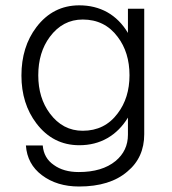

<svg xmlns="http://www.w3.org/2000/svg" viewBox="-20 -551 638 713"><path d="M515.6 -518.6H455.1V-428.7Q424.8 -479.5 377.9 -505.9Q332 -531.2 274.4 -531.2Q176.8 -531.2 115.2 -450.2Q59.6 -377 59.6 -270.5Q59.6 -166 115.2 -92.8Q176.8 -11.7 274.4 -11.7Q333 -11.7 378.9 -38.1Q424.8 -64.5 455.1 -114.3V-50.8Q455.1 8.8 409.2 46.9Q359.4 87.9 272.5 87.9Q215.8 87.9 179.7 61.5Q142.6 36.1 138.7 -10.7H76.2Q81.1 58.6 135.7 99.6Q191.4 141.6 273.4 141.6Q388.7 141.6 453.1 85.9Q515.6 34.2 515.6 -52.7ZM287.1 -478.5Q369.1 -478.5 417 -414.1Q460.9 -356.4 460.9 -271.5Q460.9 -187.5 417 -129.9Q369.1 -65.4 287.1 -65.4Q212.9 -65.4 165 -129.9Q122.1 -187.5 122.1 -271.5Q122.1 -356.4 165 -414.1Q212.9 -478.5 287.1 -478.5Z"/></svg>

Font: Dotum
Style: Regular
Weight: 400
Version: Version 2.21